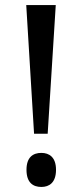

<svg xmlns="http://www.w3.org/2000/svg" viewBox="-20 -734 325 761"><path d="M84 -714 115 -204H169L201 -714ZM144 7C175 7 202 -10 202 -61C202 -111 175 -128 144 -128C111 -128 85 -111 85 -61C85 -10 111 7 144 7Z"/></svg>

Font: Noto Serif Sinhala ExtraCondensed Medium
Style: Regular
Weight: 500
Width: 2
Designer: Jelle Bosma - Monotype Design Team
Foundry: Monotype Imaging Inc.
Version: Version 2.007